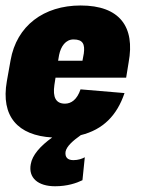

<svg xmlns="http://www.w3.org/2000/svg" viewBox="-37 -479 509 682"><path d="M169.4 -263.2 172.9 -283.7C179.2 -314.5 196.3 -338.9 224.1 -338.9C257.8 -338.9 265.1 -321.8 260.7 -289.1L255.9 -263.2ZM158.7 182.6C202.1 182.6 234.9 171.4 255.9 161.1L264.2 79.6C254.4 85 240.7 89.8 223.6 89.8C203.6 89.8 193.4 80.1 195.8 60.1C199.2 40.5 223.1 20 250 1C329.1 -18.6 378.4 -68.8 405.3 -148.4L249 -161.6C236.8 -125 215.8 -110.8 193.8 -110.8C161.1 -110.8 149.9 -133.8 156.2 -177.2L160.2 -203.1H411.1L419.9 -257.3C443.4 -383.8 388.2 -459.5 249.5 -459.5C118.7 -459.5 22 -387.7 0.5 -264.6L-12.7 -190.4C-34.7 -65.4 26.4 2.4 148.4 9.3C105.5 40 77.6 72.3 72.3 104C63 152.8 98.1 182.6 158.7 182.6Z"/></svg>

Font: Roboto Flex Super Cond Black
Style: Italic
Weight: 900
Width: 3
Italic angle: -10°
Designer: Berlow after Robertson
Foundry: Google
Version: Version 3.200;Glyphs 3.3 (3311)